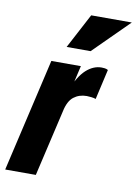

<svg xmlns="http://www.w3.org/2000/svg" viewBox="-99 -796 608 852"><g transform="rotate(10 205.0 -370.0)"><path d="M-15 0 103 -510H236L207 -384H212L123 0ZM192 -298 197 -390Q226 -461 258.5 -490.5Q291 -520 328 -520Q335 -520 342.5 -519Q350 -518 357 -514L326 -378Q319 -381 305.5 -382.5Q292 -384 285 -384Q251 -384 226.5 -365Q202 -346 192 -298ZM267 -583H159L242 -740H425Z"/></g></svg>

Font: Instrument Sans Condensed
Style: Bold Italic
Weight: 700
Width: 3
Italic angle: -13°
Designer: Rodrigo Fuenzalida
Foundry: fragTYPE
Version: Version 1.000;gftools[0.9.28]